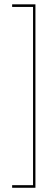

<svg xmlns="http://www.w3.org/2000/svg" viewBox="-20 -734 237 886"><path d="M36 132.5H143.5V-714H36V-702H132.5V120.5H36Z"/></svg>

Font: Anybody UltraCondensed Thin Thin
Style: Regular
Weight: 250
Version: Version 1.111